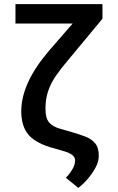

<svg xmlns="http://www.w3.org/2000/svg" viewBox="-20 -732 578 941"><path d="M55.8 -711.6H482.2V-640.3L311.8 -435Q277 -394.2 252.7 -358.5Q228.3 -322.8 215.6 -284.6Q202.8 -246.4 202.8 -198.9Q202.8 -153.4 220.3 -132.3Q237.9 -111.2 275.9 -100.5L328.8 -85.6Q367.9 -74.2 398.4 -62.5Q429 -50.8 446.7 -29.1Q464.5 -7.5 464.1 33.4Q463.8 60.4 447.8 90.2Q431.8 120 408.7 146.3Q385.7 172.6 364 188.9L302.9 139.6Q348.4 90.2 348 55.4Q348.4 39.1 333.6 27.2Q318.9 15.3 283 6L242.9 -5.7Q157.7 -28.4 120.9 -70.1Q84.2 -111.9 84.2 -187.1Q84.2 -254.6 117.4 -328.1Q150.6 -401.6 220.5 -483.7L335.9 -616.5H55.8Z"/></svg>

Font: Interface Medium
Style: Regular
Weight: 500
Designer: Rasmus Andersson
Foundry: rsms
Version: Version 1.8